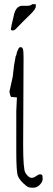

<svg xmlns="http://www.w3.org/2000/svg" viewBox="-20 -879 247 903"><path d="M52.7 -741.2Q46.9 -735.8 39.1 -735.8Q31.2 -735.8 31.2 -742.7Q33.2 -757.3 43 -797.4Q48.8 -829.1 60.5 -841.3Q71.3 -851.6 83.5 -851.8Q95.7 -852.1 101.6 -851.6Q107.4 -851.1 109.4 -851.6Q111.3 -852.1 115.2 -852.3Q119.1 -852.5 121.1 -853.3Q123 -854 126 -855.2Q128.9 -856.4 130.9 -859.4H148.4V-849.1Q148.4 -835.9 121.6 -810.3Q94.7 -784.7 52.7 -741.2ZM59.6 -420.9 36.1 -422.9H34.2Q28.3 -422.9 24.4 -448.2Q26.4 -459 40 -518.6L45.9 -570.3L53.7 -614.3Q57.6 -620.1 58.1 -626Q58.6 -631.8 60.5 -635.3Q62.5 -638.7 65.9 -647.9Q69.3 -657.2 77.1 -657.2Q85 -657.2 87.9 -647.9Q90.8 -638.7 90.8 -607.4L88.9 -198.2Q88.9 -84 99.1 -66.9Q109.4 -49.8 120.1 -44.9L121.1 -43.9L125 -43Q136.7 -41 148.4 -49.8Q160.2 -58.6 167.5 -59.1Q174.8 -59.6 177.7 -56.2Q180.7 -52.7 180.7 -38.1Q180.7 -23.4 167 -9.8Q153.3 3.9 136.7 3.9Q120.1 3.9 112.8 1Q105.5 -2 88.9 -17.6Q72.3 -33.2 64.5 -50.8Q56.6 -68.4 56.6 -165V-356.4Z"/></svg>

Font: Drukaatie burti
Style: Thin
Weight: 100
Version: Version 0.14